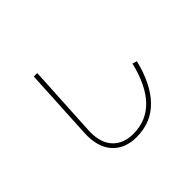

<svg xmlns="http://www.w3.org/2000/svg" viewBox="-165 -1058 1330 1330"><g transform="rotate(-45 500.0 -392.5)"><path d="M291 -793H325L296 -266L295 -242Q295 -137 349 -80.5Q403 -24 498 -24Q753 -24 838 -373L871 -363Q827 -183 734 -87.5Q641 8 498 8Q383 8 319.5 -64.5Q256 -137 263 -269Z"/></g></svg>

Font: IBM Plex Sans JP ExtraLight
Style: Regular
Weight: 200
Designer: Mike Abbink; Paul van der Laan; Pieter van Rosmalen; Wujin Sim; Yejin Wi; Jinhee Kim; Boomi Park; Yona Kim; Kichan Ma
Foundry: Sandoll Inc.
Version: Version 1.001